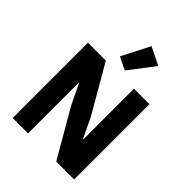

<svg xmlns="http://www.w3.org/2000/svg" viewBox="-268 -1118 1259 1259"><g transform="rotate(45 362.0 -488.5)"><path d="M511 -916 377 -740 289 -783 388 -977ZM481 0 290 -330 223 -470H220V0H77V-698H243L434 -368L501 -228H504V-698H647V0Z"/></g></svg>

Font: Aneliza
Style: Bold
Weight: 700
Designer: Mike Abbink, Paul van der Laan, Pieter van Rosmalen
Foundry: Bold Monday
Version: Version 3.0